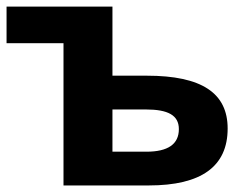

<svg xmlns="http://www.w3.org/2000/svg" viewBox="-20 -566 750 586"><path d="M0 -545.9V-434.1H173.8V0H434.1C594.7 0 674.8 -58.1 674.8 -173.8C674.8 -281.7 596.2 -335 428.2 -335H323.2V-545.9ZM525.9 -171.9C525.9 -126 492.7 -103 426.8 -103H323.2V-231.9H424.8C492.7 -231.9 525.9 -214.4 525.9 -171.9Z"/></svg>

Font: Noto Reveo Sans
Style: Bold
Weight: 700
Designer: Monotype Design team
Foundry: Monotype Imaging Inc.
Version: Version 1.04